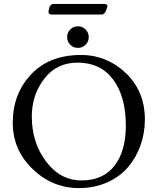

<svg xmlns="http://www.w3.org/2000/svg" viewBox="-20 -944 803 978"><path d="M251 -924H514Q520 -924 524.5 -919.5Q529 -915 527 -910Q527 -909 525 -904Q523 -899 522.5 -897.5Q522 -896 520.5 -891.5Q519 -887 518 -885.5Q517 -884 515 -880.5Q513 -877 511.5 -876Q510 -875 507.5 -873Q505 -871 502 -870.5Q499 -870 496 -870H241Q236 -870 231.5 -873.5Q227 -877 227 -882Q227 -894 233 -909Q239 -924 251 -924ZM338 -794Q354 -810 377 -810Q400 -810 416 -794Q432 -778 432 -755Q432 -732 416 -716Q400 -700 377 -700Q354 -700 338 -716Q322 -732 322 -755Q322 -778 338 -794ZM375 -625Q269 -625 205.5 -543Q142 -461 142 -350Q142 -218 214.5 -121.5Q287 -25 395 -25Q505 -25 563 -99.5Q621 -174 621 -305Q621 -451 557 -538Q493 -625 375 -625ZM45 -320Q45 -462 134.5 -561Q224 -660 382 -664Q519 -667 618.5 -574Q718 -481 718 -335Q718 -267 696 -204.5Q674 -142 632.5 -93Q591 -44 526 -15Q461 14 382 14Q247 14 146 -83Q45 -180 45 -320Z"/></svg>

Font: EB Garamond
Style: SC
Weight: 400
Version: Version 000.010